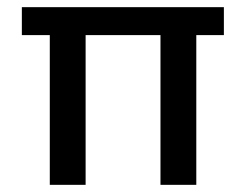

<svg xmlns="http://www.w3.org/2000/svg" viewBox="-20 -516 686 536"><path d="M119 0V-418H41V-496H605V-418H528V0H428V-418H219V0Z"/></svg>

Font: DM Sans 24pt Medium
Style: Regular
Weight: 500
Designer: Colophon Foundry, Jonny Pinhorn
Foundry: Colophon Foundry
Version: Version 4.004;gftools[0.9.30]